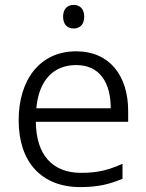

<svg xmlns="http://www.w3.org/2000/svg" viewBox="-20 -752 596 782"><path d="M280 -732C254 -732 237 -715 237 -684C237 -653 254 -636 280 -636C306 -636 323 -653 323 -684C323 -715 306 -732 280 -732ZM290 -543C144 -543 56 -429 56 -262C56 -91 150 10 307 10C377 10 425 -1 479 -24V-85C421 -59 377 -48 310 -48C193 -48 127 -122 126 -256H502V-300C502 -443 427 -543 290 -543ZM290 -487C386 -487 431 -416 431 -311H128C138 -423 196 -487 290 -487Z"/></svg>

Font: Noto Kufi Arabic Light
Style: Regular
Weight: 300
Designer: Monotype Design Team, David Williams, Khaled Hosny
Foundry: Google LLC
Version: Version 2.109